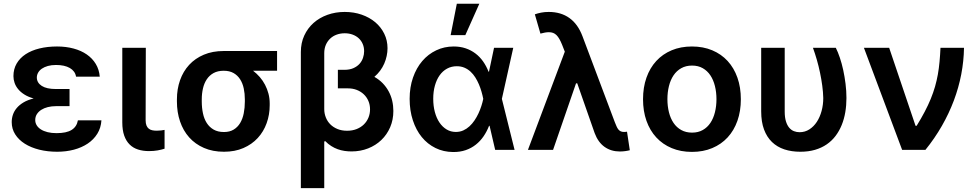

<svg xmlns="http://www.w3.org/2000/svg" viewBox="-20 -801 5225 1026"><path d="M278.4 -233.7Q255.7 -233.7 235.6 -228.7Q215.6 -223.7 200.6 -214.1Q185.7 -204.5 177 -190.9Q168.3 -177.2 168.3 -159.4Q168.3 -144.5 176 -131.7Q183.6 -119 198.3 -109.6Q213.1 -100.1 234.2 -94.8Q255.3 -89.5 282 -89.5Q335.2 -89.5 362.7 -106.7Q390.3 -123.9 396.3 -158H522Q519.5 -117.5 500 -86.3Q480.5 -55 448.7 -33.7Q416.9 -12.4 375 -1.2Q333.1 9.9 285.5 9.9Q234 9.9 189.6 -1.2Q145.2 -12.4 112.6 -33Q79.9 -53.6 61.3 -82.9Q42.6 -112.2 42.6 -148.4Q42.6 -168.7 49 -187.9Q55.4 -207 69.4 -223.7Q83.5 -240.4 105.6 -253.7Q127.8 -267 159.8 -274.9Q130.7 -283 110.3 -296Q89.8 -308.9 76.9 -324.8Q63.9 -340.6 57.9 -358.3Q51.8 -376.1 51.8 -394.2Q51.8 -432.2 69.1 -461.6Q86.3 -491.1 117.2 -511.4Q148.1 -531.6 190.9 -542.1Q233.7 -552.6 284.8 -552.6Q332.4 -552.6 372.9 -541.7Q413.4 -530.9 443.5 -510.1Q473.7 -489.3 491.8 -459.3Q509.9 -429.3 513.1 -391.3H386.4Q383.9 -406.6 375.4 -418.1Q366.8 -429.7 353 -437.7Q339.1 -445.7 320.5 -449.8Q301.8 -453.8 279.5 -453.8Q255 -453.8 236 -448.5Q217 -443.2 203.8 -434.1Q190.7 -425.1 183.8 -412.8Q176.8 -400.6 176.8 -386.4Q177.2 -358.7 203.1 -342Q229 -325.3 278.4 -325.3H351.6V-233.7Z M759.2 -545.5 758.2 -158.7Q758.2 -141.7 762.6 -130.7Q767 -119.7 774.9 -113.5Q782.7 -107.2 793.5 -104.9Q804.3 -102.6 817.1 -102.6Q830.3 -102.6 841.3 -104Q852.3 -105.5 859.4 -106.9V-6.4Q843.4 -1.1 822.4 2.7Q801.5 6.4 775.9 6.4Q744 6.4 717.7 -2Q691.4 -10.3 672.8 -28.8Q654.1 -47.2 643.8 -76.3Q633.5 -105.5 633.5 -147V-545.5Z M925.4 -269.9Q925.4 -324.9 942.1 -372.3Q958.8 -419.7 990.8 -454.4Q1022.7 -489 1069.2 -508.7Q1115.8 -528.4 1175.4 -528.4H1460.6V-422.9H1332.4Q1351.9 -408 1368.3 -389.2Q1384.6 -370.4 1396.3 -348Q1408 -325.6 1414.6 -300.6Q1421.2 -275.6 1421.2 -248.6V-238.6Q1421.2 -187.9 1404.8 -142.6Q1388.5 -97.3 1357.2 -63.4Q1326 -29.5 1280.5 -9.8Q1235.1 9.9 1176.8 9.9Q1116.8 9.9 1070 -10.5Q1023.1 -30.9 990.9 -66.9Q958.8 -103 942.1 -152.2Q925.4 -201.3 925.4 -258.5ZM1058.2 -258.5Q1058.2 -225.1 1064.5 -195.5Q1070.7 -165.8 1084.9 -143.6Q1099.1 -121.4 1121.6 -108.5Q1144.2 -95.5 1176.8 -95.5Q1207.4 -95.5 1228.7 -108.5Q1250 -121.4 1263.3 -143.6Q1276.6 -165.8 1282.5 -195.5Q1288.4 -225.1 1288.4 -258.5V-269.9Q1288.4 -300.8 1282.5 -328.5Q1276.6 -356.2 1263.1 -377.3Q1249.6 -398.4 1228 -410.7Q1206.3 -422.9 1175.4 -422.9Q1143.8 -422.9 1121.4 -410.7Q1099.1 -398.4 1085 -377.3Q1071 -356.2 1064.6 -328.5Q1058.2 -300.8 1058.2 -269.9Z M1822.1 -737.2Q1870.7 -737.2 1912.6 -722.7Q1954.5 -708.1 1985.3 -682.2Q2016 -656.2 2033.4 -620.7Q2050.8 -585.2 2050.8 -543.3Q2050.8 -522.7 2046.3 -501.8Q2041.9 -480.8 2033.2 -460.9Q2024.5 -441.1 2011.2 -423.1Q1997.9 -405.2 1980.5 -390.3Q2005.7 -376.1 2024.9 -356.4Q2044 -336.6 2056.8 -313Q2069.6 -289.4 2075.8 -262.8Q2082 -236.2 2082 -208.1Q2082 -160.9 2065 -121.3Q2047.9 -81.7 2017.9 -52.9Q1987.9 -24.1 1947.1 -8Q1906.2 8.2 1858.7 8.2Q1839.8 8.2 1821.2 5.5Q1802.6 2.8 1784.8 -3.6Q1767 -9.9 1750.2 -20.6Q1733.3 -31.2 1718 -46.9L1712.7 -44.7V204.5H1587.7V-523.1Q1587.7 -571.4 1605.8 -610.8Q1623.9 -650.2 1655.4 -678.3Q1686.8 -706.3 1729.8 -721.8Q1772.7 -737.2 1822.1 -737.2ZM1820.3 -427.9Q1848.4 -427.9 1868.4 -436.8Q1888.5 -445.7 1901.3 -460Q1914.1 -474.4 1919.9 -492.2Q1925.8 -509.9 1925.8 -527.3Q1925.8 -548.3 1918.3 -565.9Q1910.9 -583.5 1897.2 -596.2Q1883.5 -609 1864.3 -616.1Q1845.2 -623.2 1822.1 -623.2Q1799 -623.2 1779.1 -615.9Q1759.2 -608.7 1744.5 -594.8Q1729.8 -581 1721.2 -561.3Q1712.7 -541.5 1712.7 -516.7V-218Q1712.7 -194.6 1721.1 -173.5Q1729.4 -152.3 1745.2 -136.5Q1761 -120.7 1783.6 -111.5Q1806.1 -102.3 1834.5 -102.3Q1862.9 -102.3 1885.7 -111.3Q1908.4 -120.4 1924.4 -136Q1940.3 -151.6 1948.9 -172.4Q1957.4 -193.2 1957.4 -216.6Q1957.4 -241.1 1948.5 -261.7Q1939.6 -282.3 1923.8 -297.2Q1908 -312.1 1886.5 -320.5Q1865.1 -328.8 1839.8 -328.8H1785.5V-427.9Z M2401.3 11.4Q2349.8 11 2307 -10.1Q2264.2 -31.2 2233.7 -68.7Q2203.1 -106.2 2186.1 -158.4Q2169 -210.6 2169 -272.7Q2169 -334.9 2187 -386.4Q2204.9 -437.9 2236.5 -474.8Q2268.1 -511.7 2311.1 -532.1Q2354 -552.6 2404.5 -552.6Q2439.3 -552.6 2468.2 -542.8Q2497.2 -533 2520.4 -515.4Q2543.7 -497.9 2561.3 -473Q2578.8 -448.2 2590.9 -417.6H2593L2620 -545.5H2722.7L2661.9 -272.7L2729.8 0H2626.1L2596.2 -128.6H2593.4Q2581.7 -98.4 2564.1 -72.6Q2546.5 -46.9 2522.7 -28.1Q2498.9 -9.2 2468.8 1.2Q2438.6 11.7 2401.3 11.4ZM2562.1 -274.1Q2558.6 -291.9 2552.9 -311.6Q2547.2 -331.3 2539.1 -350.5Q2530.9 -369.7 2519.9 -387.3Q2508.9 -404.8 2494.5 -418.1Q2480.1 -431.5 2461.8 -439.3Q2443.5 -447.1 2421.2 -447.1Q2392.4 -447.1 2369 -434.3Q2345.5 -421.5 2329.2 -398.4Q2312.9 -375.4 2304 -343.4Q2295.1 -311.4 2295.1 -273.1Q2295.1 -234.7 2303.8 -202.2Q2312.5 -169.7 2328.5 -146.1Q2344.5 -122.5 2366.7 -109.2Q2388.8 -95.9 2415.8 -95.9Q2437.5 -95.9 2455.6 -104Q2473.7 -112.2 2488.6 -125.9Q2503.6 -139.6 2515.6 -157.5Q2527.7 -175.4 2536.8 -195Q2545.8 -214.5 2552.2 -234.2Q2558.6 -253.9 2562.1 -271.3L2562.5 -272.7ZM2421.2 -781.2H2541.5L2466.6 -613.3H2388.1Z M3292.3 8.5Q3245.4 8.5 3210.8 -16Q3176.1 -40.5 3157.7 -89.8L3064.6 -355.8H3058.2L2935.4 0H2801.1L2998.2 -524.9L2983.7 -561.8Q2976.6 -579.5 2969.3 -592.3Q2962 -605.1 2953.8 -613.3Q2945.7 -621.4 2935.7 -625.2Q2925.8 -628.9 2913 -628.9Q2894.5 -628.9 2867.9 -621.4L2838.1 -724.4Q2853 -729.8 2871.4 -733.5Q2889.9 -737.2 2912.3 -737.2Q2977.6 -737.2 3023.1 -704.5Q3068.5 -671.9 3092.7 -607.2L3265.6 -147.7Q3270.6 -134.9 3274.9 -125.4Q3279.1 -115.8 3284.4 -109.2Q3289.8 -102.6 3296.9 -99.3Q3304 -95.9 3313.9 -95.9Q3317.8 -95.9 3322.6 -96.2Q3327.4 -96.6 3330.6 -97.3L3345.5 1.8Q3335.2 4.6 3320.5 6.6Q3305.8 8.5 3292.3 8.5Z M3677.6 10.7Q3617.5 10.7 3569.2 -9.6Q3521 -29.8 3486.9 -66.8Q3452.8 -103.7 3434.5 -155.5Q3416.2 -207.4 3416.2 -270.6Q3416.2 -334.2 3434.5 -386Q3452.8 -437.9 3486.9 -475Q3521 -512.1 3569.2 -532.3Q3617.5 -552.6 3677.6 -552.6Q3737.6 -552.6 3785.9 -532.3Q3834.2 -512.1 3868.3 -475Q3902.3 -437.9 3920.6 -386Q3938.9 -334.2 3938.9 -270.6Q3938.9 -207.4 3920.6 -155.5Q3902.3 -103.7 3868.3 -66.8Q3834.2 -29.8 3785.9 -9.6Q3737.6 10.7 3677.6 10.7ZM3678.3 -92.3Q3710.9 -92.3 3735.4 -106.2Q3759.9 -120 3776.1 -144.2Q3792.3 -168.3 3800.4 -201Q3808.6 -233.7 3808.6 -271Q3808.6 -308.2 3800.4 -341.1Q3792.3 -373.9 3776.1 -398.3Q3759.9 -422.6 3735.4 -436.6Q3710.9 -450.6 3678.3 -450.6Q3645.2 -450.6 3620.4 -436.6Q3595.5 -422.6 3579.2 -398.3Q3562.9 -373.9 3554.7 -341.1Q3546.5 -308.2 3546.5 -271Q3546.5 -233.7 3554.7 -201Q3562.9 -168.3 3579.2 -144.2Q3595.5 -120 3620.4 -106.2Q3645.2 -92.3 3678.3 -92.3Z M4173.3 -545.5V-204.5Q4173.3 -173.7 4179.9 -152.5Q4186.4 -131.4 4197.4 -118.4Q4208.5 -105.5 4222.8 -100Q4237.2 -94.5 4252.8 -94.5Q4281.6 -94.5 4305 -109.6Q4328.5 -124.6 4345 -149.9Q4361.5 -175.1 4370.4 -208.1Q4379.3 -241.1 4379.3 -277Q4378.6 -308.9 4373.9 -343.4Q4369.3 -377.8 4362 -412.6Q4354.8 -447.4 4345 -481.4Q4335.2 -515.3 4324.2 -545.5H4446.4Q4457.7 -523.1 4468 -492.5Q4478.3 -462 4486 -426.7Q4493.6 -391.3 4498.4 -353.2Q4503.2 -315 4503.2 -277Q4503.2 -237.9 4497 -201.3Q4490.8 -164.8 4477.8 -132.8Q4464.8 -100.9 4445 -74.6Q4425.1 -48.3 4397.7 -29.5Q4370.4 -10.7 4335.2 -0.4Q4300.1 9.9 4256.7 9.9Q4209.9 9.9 4171.3 -2.8Q4132.8 -15.6 4105.3 -42.1Q4077.8 -68.5 4062.7 -109.2Q4047.6 -149.9 4047.6 -206V-545.5Z M4596.6 -545.5H4731.5L4872.5 -128.6H4878.2Q4902.7 -168.3 4921.3 -203.8Q4940 -239.3 4953.7 -272.7Q4967.3 -306.1 4976.6 -338.2Q4985.8 -370.4 4991.7 -403.4Q4997.5 -436.4 5000.7 -471.6Q5003.9 -506.7 5005.7 -545.5H5131.4Q5130.3 -474.8 5116.7 -403.8Q5103 -332.7 5077.1 -263.7Q5051.1 -194.6 5013.1 -128.2Q4975.1 -61.8 4925.1 0H4800.8Z"/></svg>

Font: Interop SemBd
Style: Regular
Weight: 600
Designer: Rasmus Andersson, Google, Jang Haemin
Foundry: jhaemin
Version: Version 1.008